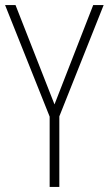

<svg xmlns="http://www.w3.org/2000/svg" viewBox="-20 -734 427 754"><path d="M194 -324 41 -714H0L175 -276V0H213V-277L387 -714H346Z"/></svg>

Font: Noto Sans Condensed ExtraLight
Style: Regular
Weight: 200
Width: 3
Designer: Monotype Design Team
Foundry: Monotype Imaging Inc.
Version: Version 2.013